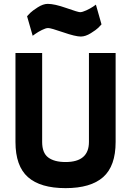

<svg xmlns="http://www.w3.org/2000/svg" viewBox="-20 -964 686 993"><path d="M198 -230Q198 -173 229.5 -149.5Q261 -126 319 -126Q440 -126 440 -230V-690H578V-230Q578 -105 513.5 -48Q449 9 319 9Q189 9 124.5 -48Q60 -105 60 -230V-690H198ZM476 -940 505 -838Q499 -831 488.5 -820.5Q478 -810 450 -792.5Q422 -775 398 -775Q370 -775 306.5 -797Q243 -819 229 -819Q217 -819 197 -809Q177 -799 163 -789L149 -779L120 -880Q126 -887 136.5 -897.5Q147 -908 175 -926Q203 -944 227 -944Q262 -944 323 -922.5Q384 -901 394 -901Q406 -901 426.5 -910.5Q447 -920 462 -930Z"/></svg>

Font: TitilliumText22L Xb
Style: Bold
Weight: 400
Designer: Campivisivi
Foundry: Campivisivi
Version: 1.000